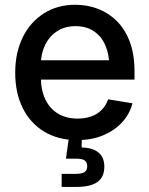

<svg xmlns="http://www.w3.org/2000/svg" viewBox="-20 -564 613 789"><path d="M297.9 11.7Q218.8 11.7 161.4 -23.2Q104 -58.1 73.2 -120.4Q42.5 -182.6 42.5 -265.1Q42.5 -347.2 73.2 -410.2Q104 -473.1 159.9 -508.8Q215.8 -544.4 289.6 -544.4Q339.4 -544.4 383.1 -527.6Q426.8 -510.7 460.4 -477.1Q494.1 -443.4 513.4 -392.1Q532.7 -340.8 532.7 -271.5V-236.8H97.7V-316.4H477.5L429.2 -290.5Q429.2 -340.3 413.1 -377.4Q397 -414.6 366 -435.5Q335 -456.5 290.5 -456.5Q245.6 -456.5 213.9 -435.3Q182.1 -414.1 165 -378.4Q147.9 -342.8 147.9 -298.3V-247.6Q147.9 -193.8 166.5 -155.3Q185.1 -116.7 219 -96.7Q252.9 -76.7 298.8 -76.7Q330.1 -76.7 355.2 -85.7Q380.4 -94.7 397.9 -112.5Q415.5 -130.4 424.3 -155.8L524.4 -139.6Q512.7 -94.7 481.2 -60.8Q449.7 -26.9 403.1 -7.6Q356.4 11.7 297.9 11.7ZM233.4 204.1V150.4H292Q316.9 150.4 327.6 143.1Q338.4 135.7 338.4 119.1Q338.4 102.1 327.6 95Q316.9 87.9 292 87.9H251L266.6 -22.9H316.4V0L315.4 42Q361.3 43 385 63Q408.7 83 408.7 120.6Q408.7 164.1 380.1 184.1Q351.6 204.1 294.4 204.1Z"/></svg>

Font: Inter 20pt Medium
Style: Regular
Weight: 500
Version: Version 4.001;git-66647c0bb